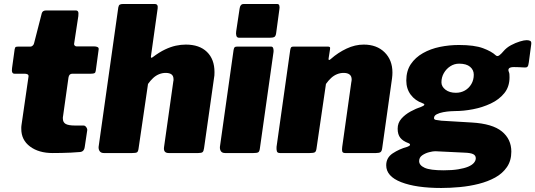

<svg xmlns="http://www.w3.org/2000/svg" viewBox="-20 -762 2665 956"><path d="M242 0Q173 0 129.5 -32.5Q86 -65 86 -120Q86 -125 86 -129.5Q86 -134 87 -139L122 -381Q123 -389 117 -392Q111 -395 102 -395H52Q36 -395 40 -423L53 -517Q55 -527 59 -528.5Q63 -530 73 -530H132Q138 -530 143.5 -535.5Q149 -541 150 -548L188 -696Q192 -710 210 -710H357Q365 -710 368.5 -704.5Q372 -699 370 -682L349 -544Q348 -539 352 -535Q356 -531 361 -531H449Q459 -531 466 -527.5Q473 -524 471 -514L457 -411Q456 -401 451 -398Q446 -395 433 -395H340Q324 -395 321 -376L294 -184Q293 -181 293 -178Q293 -175 293 -172Q293 -153 307 -145Q321 -137 353 -137H396Q404 -137 410 -128Q416 -119 414 -111L402 -31Q399 -6 377 -5Q356 -3 332.5 -2Q309 -1 286 -0.5Q263 0 242 0Z M497 0Q483 0 476.5 -9Q470 -18 471 -31L569 -725Q571 -736 576.5 -739Q582 -742 591 -742H751Q768 -742 765 -720L732 -485Q729 -469 740 -477Q773 -502 801.5 -515.5Q830 -529 855.5 -534.5Q881 -540 905 -540Q973 -540 1010.5 -503.5Q1048 -467 1048 -403Q1048 -395 1047.5 -386.5Q1047 -378 1045 -369L996 -24Q994 -9 988.5 -4.5Q983 0 967 0H820Q792 0 797 -31L843 -357Q844 -360 844 -362.5Q844 -365 844 -367Q844 -384 834 -391.5Q824 -399 805 -399Q788 -399 772 -392.5Q756 -386 742.5 -373.5Q729 -361 717 -344L670 -23Q668 -7 662 -3.5Q656 0 638 0Z M1274 -23Q1272 -7 1265.5 -3.5Q1259 0 1242 0H1101Q1086 0 1080 -9Q1074 -18 1075 -31L1143 -513Q1145 -524 1148.5 -527Q1152 -530 1161 -530H1330Q1338 -530 1340.5 -521.5Q1343 -513 1342 -504ZM1355 -597Q1353 -582 1346 -578Q1339 -574 1322 -574H1171Q1160 -574 1157 -583.5Q1154 -593 1156 -606L1173 -719Q1176 -742 1193 -742H1361Q1369 -742 1371 -733.5Q1373 -725 1371 -715Z M1374 0Q1361 0 1358.5 -9Q1356 -18 1357 -31L1425 -513Q1427 -524 1430 -527Q1433 -530 1442 -530H1613Q1619 -530 1622 -527.5Q1625 -525 1623 -515L1616 -470Q1615 -457 1628 -469Q1663 -500 1705.5 -520Q1748 -540 1791 -540Q1856 -540 1895 -501.5Q1934 -463 1934 -401Q1934 -394 1933.5 -387Q1933 -380 1932 -372L1883 -24Q1881 -9 1874.5 -4.5Q1868 0 1852 0H1699Q1686 0 1684 -8.5Q1682 -17 1684 -31L1729 -351Q1730 -356 1730.5 -360Q1731 -364 1731 -366Q1731 -383 1720.5 -391Q1710 -399 1691 -399Q1674 -399 1658 -392.5Q1642 -386 1628.5 -373.5Q1615 -361 1603 -344L1556 -23Q1554 -7 1547 -3.5Q1540 0 1522 0H1374Z M2177 174Q2052 174 1977.5 145Q1903 116 1903 61Q1903 23 1935.5 1.5Q1968 -20 2008 -31Q2020 -35 2021.5 -40.5Q2023 -46 2012 -50Q1987 -59 1973.5 -75.5Q1960 -92 1960 -121Q1960 -150 1978.5 -171Q1997 -192 2024.5 -207Q2052 -222 2077 -230Q2090 -235 2092.5 -239.5Q2095 -244 2084 -248Q2047 -261 2025 -290.5Q2003 -320 2003 -361Q2003 -409 2025.5 -442.5Q2048 -476 2086 -497.5Q2124 -519 2170.5 -528.5Q2217 -538 2265 -538Q2342 -538 2385 -522Q2428 -506 2449 -486Q2457 -479 2467.5 -487.5Q2478 -496 2486 -506Q2502 -525 2524.5 -537Q2547 -549 2568.5 -555.5Q2590 -562 2602 -562Q2613 -562 2620 -558.5Q2627 -555 2625 -541L2613 -451Q2611 -434 2606 -429.5Q2601 -425 2592 -426Q2579 -427 2562 -427.5Q2545 -428 2539 -428Q2503 -428 2514 -403Q2516 -399 2516.5 -392Q2517 -385 2517 -377Q2517 -330 2491 -298Q2465 -266 2423.5 -246.5Q2382 -227 2335 -218Q2288 -209 2246 -209Q2239 -209 2222.5 -208Q2206 -207 2187 -203.5Q2168 -200 2154.5 -193Q2141 -186 2141 -174Q2141 -167 2150 -165Q2159 -163 2178 -161L2329 -152Q2432 -146 2479 -107.5Q2526 -69 2526 -7Q2526 38 2504 70Q2482 102 2445.5 122Q2409 142 2363.5 153.5Q2318 165 2269.5 169.5Q2221 174 2177 174ZM2189 86Q2231 86 2261.5 81Q2292 76 2311 68Q2330 60 2339.5 49Q2349 38 2349 26Q2349 12 2336 5.5Q2323 -1 2291 -2L2147 -9Q2135 -9 2116 -4Q2097 1 2082 11.5Q2067 22 2067 40Q2067 61 2094.5 73.5Q2122 86 2189 86ZM2250 -300Q2275 -300 2295 -311.5Q2315 -323 2327 -343.5Q2339 -364 2339 -390Q2339 -414 2320.5 -429.5Q2302 -445 2266 -445Q2242 -445 2222 -432Q2202 -419 2190 -398Q2178 -377 2178 -352Q2178 -331 2198 -315.5Q2218 -300 2250 -300Z"/></svg>

Font: Libre Franklin Black
Style: Italic
Weight: 900
Italic angle: -8°
Designer: Pablo Impallari, Rodrigo Fuenzalida, Nhung Nguyen
Foundry: Impallari Type
Version: Version 3.000